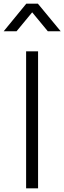

<svg xmlns="http://www.w3.org/2000/svg" viewBox="-48 -1024 350 1044"><path d="M94 0H159V-745H94ZM-28 -854H42L127 -957L212 -854H282L158 -1004H95Z"/></svg>

Font: Mluvka Light
Style: Regular
Weight: 300
Designer: Modified by Jiří Krblich, Original typeface by Gumpita Rahayu
Foundry: Gumpita Rahayu & Jiří Krblich
Version: Version 2.000;Glyphs 3.1.1 (3134)